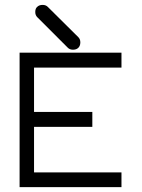

<svg xmlns="http://www.w3.org/2000/svg" viewBox="-20 -813 580 784"><path d="M60 -598H476V-537H119V-356H357V-295H119V-109H476V-49H60ZM132 -785Q140 -793 154 -793Q167 -793 175 -785L300 -661Q308 -653 308 -640Q308 -626 300 -618Q292 -610 278 -610Q265 -610 257 -618L132 -743Q124 -751 124 -764Q124 -778.5 132 -785Z"/></svg>

Font: 3270 Nerd Font
Style: Regular
Weight: 400
Monospace: yes
Version: Version 3.0.1;Nerd Fonts 3.3.0